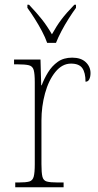

<svg xmlns="http://www.w3.org/2000/svg" viewBox="-20 -786 413 806"><path d="M44 0V-20H59Q89 -20 103 -24Q117 -28 121.5 -44.5Q126 -61 126 -97V-441Q126 -476 121.5 -492Q117 -508 101.5 -512Q86 -516 51 -516H39V-536H150L153 -428H155Q165 -455 181.5 -482Q198 -509 222.5 -526.5Q247 -544 283 -544Q320 -544 340 -525Q360 -506 360 -479Q360 -464 355 -453.5Q350 -443 339 -443Q339 -481 325.5 -500Q312 -519 278 -519Q241 -519 212.5 -484Q184 -449 169 -394Q154 -339 154 -280V-97Q154 -61 158 -44.5Q162 -28 176.5 -24Q191 -20 221 -20H247V0ZM178 -606Q170 -629 156 -655.5Q142 -682 125.5 -708Q109 -734 95 -753V-766H102Q135 -731 156 -704.5Q177 -678 198 -642Q218 -678 238 -704.5Q258 -731 292 -766H299V-753Q285 -734 268.5 -708Q252 -682 238 -655.5Q224 -629 215 -606Z"/></svg>

Font: Noto Serif Lao SemiCondensed Thin
Style: Regular
Weight: 100
Width: 4
Designer: Monotype Design Team
Foundry: Monotype Imaging Inc.
Version: Version 2.003; ttfautohint (v1.8.4.7-5d5b)